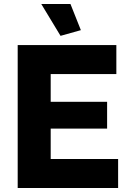

<svg xmlns="http://www.w3.org/2000/svg" viewBox="-20 -934 639 954"><path d="M185.1 -914.1H330.1L381.8 -784.2L280.8 -755.9ZM566.9 -144V0H67.9V-710H558.1V-565.9H231.9V-428.2H512.2V-294.9H231.9V-144Z"/></svg>

Font: Raleway-v4020 ExtraBold
Style: Regular
Weight: 800
Designer: Matt McInerney, Pablo Impallari, Rodrigo Fuenzalida
Foundry: Matt McInerney, Pablo Impallari, Rodrigo Fuenzalida
Version: Version 4.020;PS 004.020;hotconv 1.0.88;makeotf.lib2.5.64775